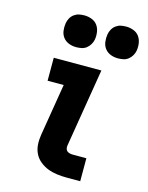

<svg xmlns="http://www.w3.org/2000/svg" viewBox="-113 -817 683 888"><g transform="rotate(15 228.0 -373.0)"><path d="M294 0Q271 0 247.5 -3Q224 -6 203.5 -14Q183 -22 165.5 -36Q148 -50 138 -70Q128 -90 126.5 -113.5Q125 -137 129 -161L170 -410H93V-520H321L259 -143Q258 -135 260 -128Q262 -121 267.5 -117Q273 -113 280 -111.5Q287 -110 294 -110H359V0ZM380 -594Q361 -594 344.5 -600.5Q328 -607 317.5 -620.5Q307 -634 304.5 -652Q302 -670 305 -689Q307 -701 313.5 -713Q320 -725 331 -733Q342 -741 354.5 -743.5Q367 -746 380 -746Q398 -746 415 -739.5Q432 -733 442 -719.5Q452 -706 455 -688Q458 -670 455 -651Q453 -639 446 -627Q439 -615 428.5 -607Q418 -599 405 -596.5Q392 -594 380 -594ZM180 -594Q161 -594 144.5 -600.5Q128 -607 117.5 -620.5Q107 -634 104.5 -652Q102 -670 105 -689Q107 -701 113.5 -713Q120 -725 131 -733Q142 -741 154.5 -743.5Q167 -746 180 -746Q198 -746 215 -739.5Q232 -733 242 -719.5Q252 -706 255 -688Q258 -670 255 -651Q253 -639 246 -627Q239 -615 228.5 -607Q218 -599 205 -596.5Q192 -594 180 -594Z"/></g></svg>

Font: Iosevka Etoile XBdObl
Style: Regular
Weight: 800
Italic angle: -9°
Designer: Belleve Invis
Foundry: Belleve Invis
Version: Version 15.5.2; ttfautohint (v1.8.4)